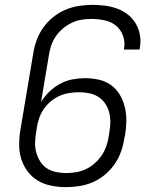

<svg xmlns="http://www.w3.org/2000/svg" viewBox="-20 -763 640 791"><path d="M252 8Q221 8 191 2Q161 -4 136.5 -18.5Q112 -33 94.5 -56Q77 -79 68 -107Q59 -135 59 -166Q59 -197 64 -228L117 -543Q121 -570 131 -597.5Q141 -625 158 -649Q175 -673 198.5 -692Q222 -711 249 -722.5Q276 -734 304.5 -738.5Q333 -743 361 -743Q388 -743 414 -739.5Q440 -736 464 -727Q488 -718 507.5 -702.5Q527 -687 539.5 -665.5Q552 -644 556.5 -618Q561 -592 556 -565L555 -559H490L491 -563Q496 -591 486.5 -616.5Q477 -642 457 -658Q437 -674 410 -679.5Q383 -685 356 -685Q335 -685 314.5 -681.5Q294 -678 274.5 -668.5Q255 -659 238 -644.5Q221 -630 209 -612Q197 -594 190.5 -574Q184 -554 181 -533L149 -342Q163 -366 183.5 -385.5Q204 -405 228 -418Q252 -431 278.5 -436Q305 -441 330 -441Q360 -441 388 -434.5Q416 -428 438 -412Q460 -396 474 -372Q488 -348 494.5 -320.5Q501 -293 500.5 -264Q500 -235 495 -205L492 -192Q488 -165 478.5 -138Q469 -111 452 -86.5Q435 -62 412 -43Q389 -24 362.5 -12.5Q336 -1 307.5 3.5Q279 8 252 8ZM252 -50Q273 -50 293.5 -53.5Q314 -57 333.5 -66Q353 -75 370 -90Q387 -105 399 -123Q411 -141 418 -161Q425 -181 428 -202L430 -215Q434 -236 434.5 -257.5Q435 -279 430 -299Q425 -319 414 -335.5Q403 -352 386.5 -363Q370 -374 349 -378.5Q328 -383 307 -383Q287 -383 266.5 -380Q246 -377 226.5 -368.5Q207 -360 190.5 -346.5Q174 -333 161.5 -315.5Q149 -298 142 -278Q135 -258 132 -239L129 -218Q125 -197 124.5 -175.5Q124 -154 129.5 -134.5Q135 -115 145.5 -98Q156 -81 172.5 -70Q189 -59 210 -54.5Q231 -50 252 -50Z"/></svg>

Font: Iosevka Aile Light
Style: Italic
Weight: 300
Italic angle: -9°
Designer: Belleve Invis
Foundry: Belleve Invis
Version: Version 31.1.0; ttfautohint (v1.8.4)